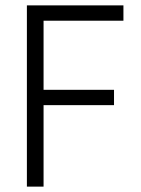

<svg xmlns="http://www.w3.org/2000/svg" viewBox="-20 -694 524 714"><path d="M404 -303H142V0H80V-674H439V-617H142V-360H404Z"/></svg>

Font: Hind Vadodara Light
Style: Regular
Weight: 300
Designer: Hitesh Malaviya
Foundry: Indian Type Foundry
Version: Version 1.000;PS 1.0;hotconv 1.0.86;makeotf.lib2.5.63406; tt